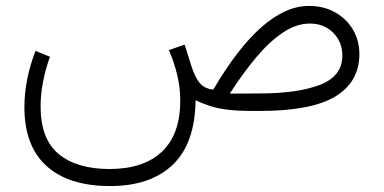

<svg xmlns="http://www.w3.org/2000/svg" viewBox="-20 -375 1297 649"><path d="M148.9 -183.1Q117.2 -94.7 117.2 -15.1Q117.2 95.2 178.7 145.8Q240.2 196.3 350.6 196.3Q464.4 196.3 526.6 138.4Q588.9 80.6 589.4 -34.2Q589.4 -77.6 579.3 -120.4Q569.3 -163.1 550.8 -205.6L604 -224.1L627.9 -148.9Q639.6 -112.8 655.3 -94.2Q670.9 -75.7 700.7 -71.8Q867.2 -355 1024.4 -355Q1074.2 -355 1112.8 -333.3Q1151.4 -311.5 1173.1 -274.7Q1194.8 -237.8 1194.8 -191.4Q1194.3 -98.1 1113.8 -49.1Q1033.2 0 857.9 0H833Q783.7 0 749.8 -4.2Q715.8 -8.3 690.4 -16.6Q665 -24.9 641.1 -36.1Q639.2 110.4 563.7 182.1Q488.3 253.9 352.1 253.9Q211.9 253.9 137.2 186Q62.5 118.2 62.5 -12.7Q62.5 -106 100.1 -203.1ZM856 -59.1Q986.8 -59.1 1062 -88.4Q1137.2 -117.7 1137.2 -187Q1137.2 -232.9 1106.4 -264.2Q1075.7 -295.4 1027.3 -295.4Q981.4 -295.4 935.5 -264.4Q889.6 -233.4 845 -179.9Q800.3 -126.5 756.8 -58.6Z"/></svg>

Font: Vazir Thin UI
Style: Thin-UI
Weight: 100
Designer: Saber Rastikerdar
Foundry: Saber Rastikerdar
Version: Version 30.0.0